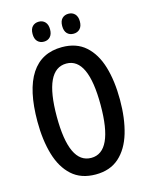

<svg xmlns="http://www.w3.org/2000/svg" viewBox="-132 -978 833 1070"><g transform="rotate(-15 284.5 -442.5)"><path d="M522.9 -357.9Q522.9 -250 498.3 -167Q473.6 -84 421.1 -37.1Q368.7 9.8 285.6 9.8Q201.2 9.8 148.4 -37.8Q95.7 -85.4 71.3 -168.7Q46.9 -252 46.9 -358.9Q46.9 -540.5 107.2 -632.6Q167.5 -724.6 285.6 -724.6Q368.7 -724.6 421.1 -678Q473.6 -631.3 498.3 -548.8Q522.9 -466.3 522.9 -357.9ZM158.2 -357.9Q158.2 -85.9 285.2 -85.9Q411.1 -85.9 411.1 -357.9Q411.1 -629.9 285.6 -629.9Q158.2 -629.9 158.2 -357.9ZM147 -837.4Q147 -866.2 161.1 -880.6Q175.3 -895 197.8 -895Q220.2 -895 234.1 -880.1Q248 -865.2 248 -837.4Q248 -809.6 234.1 -794.7Q220.2 -779.8 197.8 -779.8Q175.3 -779.8 161.1 -794.4Q147 -809.1 147 -837.4ZM317.9 -837.4Q317.9 -866.2 332 -880.6Q346.2 -895 368.7 -895Q391.6 -895 405.8 -880.1Q419.9 -865.2 419.9 -837.4Q419.9 -809.6 405.8 -794.7Q391.6 -779.8 368.7 -779.8Q345.7 -779.8 331.8 -794.4Q317.9 -809.1 317.9 -837.4Z"/></g></svg>

Font: Open Sans Condensed SemiBold
Style: Regular
Weight: 600
Width: 3
Designer: Monotype Design Team
Foundry: Monotype Imaging Inc.
Version: Version 3.000; ttfautohint (v1.8.4)